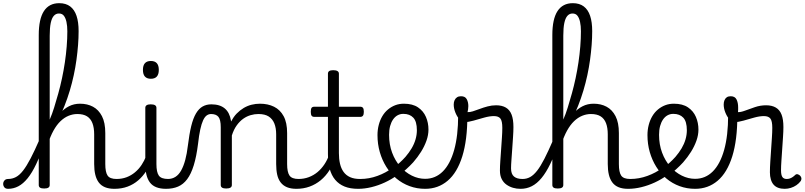

<svg xmlns="http://www.w3.org/2000/svg" viewBox="-114 -1172 5068 1209"><path d="M-63 17Q-79 17 -86.5 7.5Q-94 -2 -94 -14Q-94 -26 -86 -35.5Q-78 -45 -63 -45Q-37 -45 -14 -57Q9 -69 31.5 -98Q54 -127 79 -175Q104 -223 135 -294Q141 -310 150.5 -308.5Q160 -307 165.5 -296Q171 -285 166 -271Q140 -194 114 -139Q88 -84 60 -49.5Q32 -15 1.5 1Q-29 17 -63 17ZM607 17Q572 17 547.5 7Q523 -3 508 -23Q493 -43 486 -72Q479 -101 479 -139V-326Q479 -368 468 -396.5Q457 -425 434 -439.5Q411 -454 373 -454Q345 -454 318 -443Q291 -432 267 -409Q243 -386 223 -350Q203 -314 187 -264L171 -301Q192 -349 214.5 -389Q237 -429 263 -458Q289 -487 320.5 -503Q352 -519 390 -519Q436 -519 471.5 -500Q507 -481 528 -440.5Q549 -400 549 -334V-139Q549 -88 563.5 -66.5Q578 -45 620 -45Q632 -45 637.5 -35.5Q643 -26 642 -14Q641 -2 632.5 7.5Q624 17 607 17ZM164 15Q146 15 138 9.5Q130 4 130 -7V-951Q130 -1052 162.5 -1102Q195 -1152 259 -1152Q301 -1152 328 -1131.5Q355 -1111 368 -1072Q381 -1033 381 -976Q381 -934 377.5 -888.5Q374 -843 367.5 -795.5Q361 -748 350.5 -699Q340 -650 325.5 -601.5Q311 -553 292 -505Q273 -457 250 -412Q227 -367 199 -324V-7Q199 4 190.5 9.5Q182 15 164 15ZM199 -419Q214 -453 227 -495Q240 -537 253 -583.5Q266 -630 276.5 -679.5Q287 -729 294.5 -779.5Q302 -830 306 -879.5Q310 -929 310 -975Q310 -1009 304.5 -1034Q299 -1059 288 -1073Q277 -1087 257 -1087Q238 -1087 225 -1072.5Q212 -1058 205.5 -1027.5Q199 -997 199 -947Z M606 17Q594 17 588 7.5Q582 -2 583 -14Q584 -26 593 -35.5Q602 -45 619 -45Q654 -45 683 -56Q712 -67 736 -87Q760 -107 777.5 -133.5Q795 -160 806 -189Q811 -202 821 -201Q831 -200 838.5 -191Q846 -182 843 -172Q830 -131 808 -96.5Q786 -62 756.5 -36.5Q727 -11 689.5 3Q652 17 606 17Z M932 17Q896 17 870.5 7Q845 -3 830 -23Q815 -43 808 -72Q801 -101 801 -139V-493Q801 -504 809.5 -509.5Q818 -515 835 -515Q853 -515 862 -509.5Q871 -504 871 -493V-139Q871 -88 886 -66.5Q901 -45 945 -45Q956 -45 962 -35.5Q968 -26 967 -14Q966 -2 957.5 7.5Q949 17 932 17ZM836 -676Q811 -676 798.5 -690Q786 -704 786 -732Q786 -760 798.5 -774Q811 -788 836 -788Q861 -788 873.5 -774Q886 -760 886 -732Q886 -704 873.5 -690Q861 -676 836 -676Z M931 17Q922 17 917.5 7.5Q913 -2 914.5 -14Q916 -26 923 -35.5Q930 -45 943 -45Q970 -45 991 -58.5Q1012 -72 1027 -99Q1042 -126 1052.5 -165Q1063 -204 1069 -255Q1078 -328 1090 -377.5Q1102 -427 1120 -457.5Q1138 -488 1162 -501.5Q1186 -515 1217 -515Q1226 -515 1230.5 -505.5Q1235 -496 1234.5 -484Q1234 -472 1229 -463Q1224 -454 1215 -454Q1200 -454 1187.5 -445Q1175 -436 1165 -414.5Q1155 -393 1147 -356.5Q1139 -320 1133 -266Q1123 -186 1106 -131Q1089 -76 1064.5 -43.5Q1040 -11 1007 3Q974 17 931 17Z M1753 17Q1718 17 1693.5 7Q1669 -3 1653.5 -23Q1638 -43 1631.5 -72Q1625 -101 1625 -139V-326Q1625 -366 1613.5 -394.5Q1602 -423 1578 -438.5Q1554 -454 1513 -454Q1489 -454 1464.5 -447Q1440 -440 1418 -424.5Q1396 -409 1377 -383Q1358 -357 1346 -319V-7Q1346 4 1337 9.5Q1328 15 1310 15Q1293 15 1284.5 9.5Q1276 4 1276 -7V-371Q1276 -418 1261.5 -436Q1247 -454 1215 -454Q1202 -454 1196 -463Q1190 -472 1190 -484Q1190 -496 1197 -505.5Q1204 -515 1217 -515Q1244 -515 1265 -508.5Q1286 -502 1301.5 -489Q1317 -476 1326.5 -457Q1336 -438 1340 -414L1342 -407Q1356 -436 1376.5 -457Q1397 -478 1420.5 -492Q1444 -506 1470 -512.5Q1496 -519 1523 -519Q1573 -519 1611.5 -500Q1650 -481 1672 -440.5Q1694 -400 1694 -334V-139Q1694 -88 1709 -66.5Q1724 -45 1766 -45Q1778 -45 1783.5 -35.5Q1789 -26 1788 -14Q1787 -2 1778.5 7.5Q1770 17 1753 17Z M1752 17Q1740 17 1734 7.5Q1728 -2 1729 -14Q1730 -26 1739 -35.5Q1748 -45 1765 -45Q1800 -45 1830.5 -56.5Q1861 -68 1885.5 -88.5Q1910 -109 1929 -137.5Q1948 -166 1959 -199Q1964 -212 1974.5 -211Q1985 -210 1993 -202Q2001 -194 1997 -183Q1984 -137 1960.5 -100Q1937 -63 1905.5 -37Q1874 -11 1835.5 3Q1797 17 1752 17Z M2141 17Q2091 17 2055.5 2.5Q2020 -12 1996.5 -40Q1973 -68 1962 -109Q1951 -150 1951 -202V-436H1866Q1853 -436 1848 -443.5Q1843 -451 1843 -468Q1843 -486 1848 -493Q1853 -500 1866 -500H1951V-708Q1951 -719 1959 -724.5Q1967 -730 1984 -730Q2002 -730 2011 -724.5Q2020 -719 2020 -708V-500H2154Q2166 -500 2171.5 -493Q2177 -486 2177 -468Q2177 -451 2171.5 -443.5Q2166 -436 2154 -436H2020V-208Q2020 -171 2027 -141Q2034 -111 2049.5 -89.5Q2065 -68 2090.5 -56.5Q2116 -45 2153 -45Q2165 -45 2171 -35.5Q2177 -26 2176 -14Q2175 -2 2166.5 7.5Q2158 17 2141 17Z M2141 17Q2126 17 2120 7.5Q2114 -2 2116.5 -14Q2119 -26 2128.5 -35.5Q2138 -45 2154 -45Q2210 -45 2263 -64.5Q2316 -84 2356 -114Q2367 -121 2375.5 -117Q2384 -113 2388.5 -103Q2393 -93 2392.5 -82Q2392 -71 2383 -66Q2350 -42 2309 -23Q2268 -4 2225 6.5Q2182 17 2141 17Z M2360 -113Q2382 -129 2402 -147Q2422 -165 2439 -184Q2462 -211 2478 -238Q2494 -265 2502.5 -294Q2511 -323 2511 -352Q2511 -407 2488.5 -431Q2466 -455 2426 -455Q2413 -455 2407.5 -464.5Q2402 -474 2402.5 -487Q2403 -500 2410 -509.5Q2417 -519 2429 -519Q2484 -519 2518 -496Q2552 -473 2568 -436Q2584 -399 2584 -356Q2584 -322 2571.5 -286.5Q2559 -251 2537.5 -216.5Q2516 -182 2488 -150Q2467 -127 2443.5 -106Q2420 -85 2394 -66Z M2563 17Q2511 17 2465 0Q2419 -17 2382 -48Q2345 -79 2318.5 -121.5Q2292 -164 2277.5 -214.5Q2263 -265 2263 -321Q2263 -355 2271 -385.5Q2279 -416 2293.5 -440.5Q2308 -465 2329 -482.5Q2350 -500 2375 -509.5Q2400 -519 2429 -519Q2441 -519 2447 -509.5Q2453 -500 2452.5 -487Q2452 -474 2444.5 -464.5Q2437 -455 2425 -455Q2406 -455 2389.5 -446Q2373 -437 2361 -419.5Q2349 -402 2342.5 -378Q2336 -354 2336 -323Q2336 -262 2355 -211Q2374 -160 2406.5 -123Q2439 -86 2479.5 -66Q2520 -46 2563 -46Q2628 -46 2674.5 -92.5Q2721 -139 2746 -228.5Q2771 -318 2771 -447Q2771 -459 2779.5 -465Q2788 -471 2800 -470.5Q2812 -470 2820.5 -463.5Q2829 -457 2829 -444Q2829 -290 2797 -187.5Q2765 -85 2705 -34Q2645 17 2563 17Z M3163 17Q3139 17 3116.5 10.5Q3094 4 3075 -9.5Q3056 -23 3045 -45Q3034 -67 3034 -98Q3034 -125 3036.5 -159.5Q3039 -194 3041.5 -231.5Q3044 -269 3046.5 -304.5Q3049 -340 3049 -367Q3049 -410 3037 -425.5Q3025 -441 2996 -441Q2969 -441 2935 -431.5Q2901 -422 2868 -412.5Q2835 -403 2811 -403Q2794 -403 2778.5 -421Q2763 -439 2753 -464.5Q2743 -490 2743 -514Q2743 -529 2748.5 -541Q2754 -553 2764 -559.5Q2774 -566 2789 -566Q2815 -566 2825 -547.5Q2835 -529 2835 -504Q2835 -494 2833.5 -484Q2832 -474 2830 -466Q2844 -465 2863.5 -471Q2883 -477 2906.5 -486Q2930 -495 2956.5 -502Q2983 -509 3010 -509Q3047 -509 3071.5 -494.5Q3096 -480 3107.5 -450Q3119 -420 3119 -372Q3119 -345 3116.5 -309Q3114 -273 3111.5 -235.5Q3109 -198 3106.5 -165.5Q3104 -133 3104 -112Q3104 -76 3122.5 -60.5Q3141 -45 3176 -45Q3188 -45 3194.5 -35.5Q3201 -26 3200 -14Q3199 -2 3190 7.5Q3181 17 3163 17Z M3164 17Q3148 17 3142 7.5Q3136 -2 3139 -14Q3142 -26 3151.5 -35.5Q3161 -45 3177 -45Q3202 -45 3224 -57Q3246 -69 3268 -97Q3290 -125 3314 -172Q3338 -219 3368 -288Q3374 -302 3384 -302.5Q3394 -303 3400.5 -294.5Q3407 -286 3403 -272Q3378 -196 3351.5 -141Q3325 -86 3296 -51Q3267 -16 3234.5 0.5Q3202 17 3164 17Z M3841 17Q3806 17 3781.5 7Q3757 -3 3742 -23Q3727 -43 3720 -72Q3713 -101 3713 -139V-326Q3713 -368 3702 -396.5Q3691 -425 3668 -439.5Q3645 -454 3607 -454Q3579 -454 3552 -443Q3525 -432 3501 -409Q3477 -386 3457 -350Q3437 -314 3421 -264L3405 -301Q3426 -349 3448.5 -389Q3471 -429 3497 -458Q3523 -487 3554.5 -503Q3586 -519 3624 -519Q3670 -519 3705.5 -500Q3741 -481 3762 -440.5Q3783 -400 3783 -334V-139Q3783 -88 3797.5 -66.5Q3812 -45 3854 -45Q3866 -45 3871.5 -35.5Q3877 -26 3876 -14Q3875 -2 3866.5 7.5Q3858 17 3841 17ZM3398 15Q3380 15 3372 9.5Q3364 4 3364 -7V-951Q3364 -1052 3396.5 -1102Q3429 -1152 3493 -1152Q3535 -1152 3562 -1131.5Q3589 -1111 3602 -1072Q3615 -1033 3615 -976Q3615 -934 3611.5 -888.5Q3608 -843 3601.5 -795.5Q3595 -748 3584.5 -699Q3574 -650 3559.5 -601.5Q3545 -553 3526 -505Q3507 -457 3484 -412Q3461 -367 3433 -324V-7Q3433 4 3424.5 9.5Q3416 15 3398 15ZM3433 -419Q3448 -453 3461 -495Q3474 -537 3487 -583.5Q3500 -630 3510.5 -679.5Q3521 -729 3528.5 -779.5Q3536 -830 3540 -879.5Q3544 -929 3544 -975Q3544 -1009 3538.5 -1034Q3533 -1059 3522 -1073Q3511 -1087 3491 -1087Q3472 -1087 3459 -1072.5Q3446 -1058 3439.5 -1027.5Q3433 -997 3433 -947Z M3841 17Q3826 17 3820 7.5Q3814 -2 3816.5 -14Q3819 -26 3828.5 -35.5Q3838 -45 3854 -45Q3910 -45 3963 -64.5Q4016 -84 4056 -114Q4067 -121 4075.5 -117Q4084 -113 4088.5 -103Q4093 -93 4092.5 -82Q4092 -71 4083 -66Q4050 -42 4009 -23Q3968 -4 3925 6.5Q3882 17 3841 17Z M4060 -113Q4082 -129 4102 -147Q4122 -165 4139 -184Q4162 -211 4178 -238Q4194 -265 4202.5 -294Q4211 -323 4211 -352Q4211 -407 4188.5 -431Q4166 -455 4126 -455Q4113 -455 4107.5 -464.5Q4102 -474 4102.5 -487Q4103 -500 4110 -509.5Q4117 -519 4129 -519Q4184 -519 4218 -496Q4252 -473 4268 -436Q4284 -399 4284 -356Q4284 -322 4271.5 -286.5Q4259 -251 4237.5 -216.5Q4216 -182 4188 -150Q4167 -127 4143.5 -106Q4120 -85 4094 -66Z M4263 17Q4211 17 4165 0Q4119 -17 4082 -48Q4045 -79 4018.5 -121.5Q3992 -164 3977.5 -214.5Q3963 -265 3963 -321Q3963 -355 3971 -385.5Q3979 -416 3993.5 -440.5Q4008 -465 4029 -482.5Q4050 -500 4075 -509.5Q4100 -519 4129 -519Q4141 -519 4147 -509.5Q4153 -500 4152.5 -487Q4152 -474 4144.5 -464.5Q4137 -455 4125 -455Q4106 -455 4089.5 -446Q4073 -437 4061 -419.5Q4049 -402 4042.5 -378Q4036 -354 4036 -323Q4036 -262 4055 -211Q4074 -160 4106.5 -123Q4139 -86 4179.5 -66Q4220 -46 4263 -46Q4328 -46 4374.5 -92.5Q4421 -139 4446 -228.5Q4471 -318 4471 -447Q4471 -459 4479.5 -465Q4488 -471 4500 -470.5Q4512 -470 4520.5 -463.5Q4529 -457 4529 -444Q4529 -290 4497 -187.5Q4465 -85 4405 -34Q4345 17 4263 17Z M4827 17Q4804 17 4786.5 10.5Q4769 4 4757.5 -9Q4746 -22 4740 -42Q4734 -62 4734 -87Q4734 -117 4736.5 -154Q4739 -191 4741.5 -229.5Q4744 -268 4746.5 -304Q4749 -340 4749 -367Q4749 -410 4737 -425.5Q4725 -441 4696 -441Q4669 -441 4635 -431.5Q4601 -422 4568 -412.5Q4535 -403 4511 -403Q4494 -403 4478.5 -421Q4463 -439 4453 -464.5Q4443 -490 4443 -514Q4443 -529 4448 -541Q4453 -553 4462.5 -559.5Q4472 -566 4487 -566Q4514 -566 4524 -545.5Q4534 -525 4534 -496Q4534 -488 4534 -481Q4534 -474 4533 -466Q4550 -465 4578 -475.5Q4606 -486 4640 -497.5Q4674 -509 4710 -509Q4747 -509 4771.5 -494.5Q4796 -480 4807.5 -450Q4819 -420 4819 -372Q4819 -345 4816.5 -309Q4814 -273 4811.5 -234.5Q4809 -196 4806.5 -160.5Q4804 -125 4804 -100Q4804 -70 4812.5 -57.5Q4821 -45 4840 -45Q4850 -45 4859 -48Q4868 -51 4877 -57Q4886 -63 4894 -71Q4901 -77 4909.5 -74.5Q4918 -72 4925 -65Q4932 -57 4932.5 -48.5Q4933 -40 4928 -32Q4917 -17 4901 -6Q4885 5 4866 11Q4847 17 4827 17Z"/></svg>

Font: Playwrite CL Light
Style: Regular
Weight: 300
Designer: Veronika Burian, José Scaglione
Foundry: TypeTogether
Version: Version 1.002